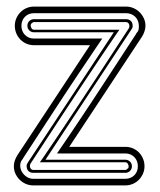

<svg xmlns="http://www.w3.org/2000/svg" viewBox="-20 -562 486 582"><path d="M189.9 -116.9H359.9Q372.3 -116.9 382.9 -112.3Q393.6 -107.7 401.4 -99.6Q409.2 -91.6 413.6 -80.8Q418 -70.1 418 -58.1Q418 -45.9 413.3 -35.4Q408.7 -24.9 400.9 -17Q393.1 -9 382.4 -4.5Q371.8 0 359.9 0H80.8Q69.1 0 58.5 -4.5Q47.9 -9 39.8 -17Q31.7 -24.9 26.9 -35.4Q22 -45.9 22 -58.1Q22 -66.7 25 -75.6Q28.1 -84.5 33 -92L252.9 -425H83Q70.6 -425 59.9 -429.7Q49.3 -434.3 41.5 -442.4Q33.7 -450.4 29.3 -461.2Q24.9 -471.9 24.9 -483.9Q24.9 -495.8 29.5 -506.5Q34.2 -517.1 42 -525Q49.8 -533 60.4 -537.5Q71 -542 83 -542H362.1Q373.8 -542 384.4 -537.5Q395 -533 403.1 -525Q411.1 -517.1 416 -506.5Q420.9 -495.8 420.9 -483.9Q420.9 -475.3 417.8 -466.4Q414.8 -457.5 409.9 -450ZM152.8 -96.9Q159.7 -106.9 166.7 -117.3Q173.8 -127.7 182.3 -140.1Q190.7 -152.6 200.9 -167.7Q211.2 -182.9 224.2 -202.5Q237.3 -222.2 253.7 -246.8Q270 -271.5 290.6 -303Q311.3 -334.5 336.5 -373.3Q361.8 -412.1 393.1 -460V-460.9Q396 -463.9 397.6 -466.3Q399.2 -468.8 399.9 -471.3Q400.6 -473.9 400.8 -476.8Q400.9 -479.7 400.9 -483.9Q400.9 -492.2 397.9 -499.1Q395 -506.1 389.8 -511.2Q384.5 -516.4 377.4 -519.2Q370.4 -522 362.1 -522H83Q74.7 -522 67.7 -519.2Q60.8 -516.4 55.7 -511.2Q50.5 -506.1 47.7 -499.1Q44.9 -492.2 44.9 -483.9Q44.9 -475.6 47.7 -468.5Q50.5 -461.4 55.7 -456.2Q60.8 -450.9 67.7 -448Q74.7 -445.1 83 -445.1H290Q281 -431.9 271.2 -417.5Q261.5 -403.1 248.7 -384Q235.8 -365 218.6 -339.4Q201.4 -313.7 177.7 -277.8Q154.1 -241.9 122.7 -193.8Q91.3 -145.8 49.8 -82V-81.1Q41.7 -72.8 41.3 -62.1Q40.8 -51.5 45.8 -42.2Q50.8 -33 60.1 -26.5Q69.3 -20 80.8 -20H359.9Q368.2 -20 375.1 -22.8Q382.1 -25.6 387.2 -30.8Q392.3 -35.9 395.1 -42.8Q397.9 -49.8 397.9 -58.1Q397.9 -66.4 395.1 -73.5Q392.3 -80.6 387.2 -85.8Q382.1 -91.1 375.1 -94Q368.2 -96.9 359.9 -96.9ZM117.9 -77.9H359.9Q368.2 -77.9 374 -72.1Q379.9 -66.4 379.9 -58.1Q379.9 -49.6 374 -43.8Q368.2 -38.1 359.9 -38.1H80.8Q71.8 -38.1 66.3 -43.5Q60.8 -48.8 60.8 -58.1Q60.8 -62.5 61.6 -64.3Q62.5 -66.2 64.9 -70.1L325 -464.1H83Q74.7 -464.1 68.8 -469.8Q63 -475.6 63 -483.9Q63 -492.4 68.8 -498.2Q74.7 -503.9 83 -503.9H362.1Q371.1 -503.9 376.6 -498.5Q382.1 -493.2 382.1 -483.9Q382.1 -479.5 381.2 -477.7Q380.4 -475.8 377.9 -471.9ZM100.8 -70.1Q102.5 -72.3 109.9 -82.9Q117.2 -93.5 131.1 -114.1Q145 -134.8 166.3 -166.3Q187.5 -197.8 216.9 -242.3Q246.3 -286.9 284.7 -345Q323 -403.1 371.1 -477.1Q371.1 -479 372.1 -480V-483.9Q372.1 -488.5 369.3 -491.8Q366.5 -495.1 362.1 -495.1H83Q80.8 -495.1 79.1 -493.8Q77.4 -492.4 75.9 -491Q73.7 -490.2 73.4 -488.3Q73 -486.3 73 -483.9Q73 -480.2 75.7 -476.1Q78.4 -471.9 83 -471.9H342Q340.3 -469.7 333 -459.1Q325.7 -448.5 311.8 -427.9Q297.9 -407.2 276.6 -375.7Q255.4 -344.2 226 -299.7Q196.5 -255.1 158.2 -196.9Q119.9 -138.7 71.8 -64.9Q71.8 -64.2 71.7 -63.5Q71.5 -62.7 70.8 -62V-58.1Q70.8 -53.5 73.6 -50.2Q76.4 -46.9 80.8 -46.9H359.9Q362.1 -46.9 363.8 -48.2Q365.5 -49.6 366.9 -51Q369.1 -51.8 369.5 -53.7Q369.9 -55.7 369.9 -58.1Q369.9 -61.8 367.2 -65.9Q364.5 -70.1 359.9 -70.1Z"/></svg>

Font: TafelwerkOT
Style: Regular
Weight: 400
Designer: Peter Wiegel
Foundry: Peter Wiegel, based on an original design named Oxford by Christine Lord, 1969
Version: Version 1.000